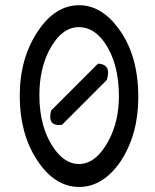

<svg xmlns="http://www.w3.org/2000/svg" viewBox="-20 -699 602 745"><path d="M287.1 -678.7Q373 -678.7 439.5 -588.9Q516.6 -486.3 516.6 -321.3Q516.6 -177.7 448.2 -73.2Q379.9 26.4 287.1 26.4Q191.4 26.4 123 -79.1Q56.6 -181.6 56.6 -326.2Q56.6 -474.6 127.9 -579.1Q194.3 -678.7 287.1 -678.7ZM286.1 -593.8Q217.8 -593.8 169.9 -502Q132.8 -427.7 132.8 -330.1Q132.8 -204.1 189.5 -123Q232.4 -62.5 286.1 -62.5Q352.5 -62.5 401.4 -153.3Q441.4 -228.5 441.4 -325.2Q441.4 -455.1 384.8 -535.2Q342.8 -593.8 286.1 -593.8ZM360.4 -452.1Q399.4 -450.2 399.4 -417Q399.4 -405.3 394.5 -388.7L220.7 -214.8Q214.8 -213.9 209 -213.9Q174.8 -213.9 174.8 -246.1Q174.8 -256.8 178.7 -270.5Z"/></svg>

Font: Hopone
Style: Regular
Weight: 400
Foundry: SIL International (SIL)
Version: Version 1.00 September 3, 2015, initial release